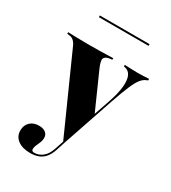

<svg xmlns="http://www.w3.org/2000/svg" viewBox="-186 -663 844 950"><g transform="rotate(30 235.5 -188.0)"><path d="M257.3 69.4 60.5 -370.2Q54.8 -383.9 48.4 -391.5Q41.9 -399.2 34.7 -403.6Q27.4 -408.1 16.1 -408.9L4.8 -410.5V-419.4Q24.2 -418.5 54 -417.7Q83.9 -416.9 118.5 -416.9H115.3H126.6Q156.5 -416.9 182.3 -417.3Q208.1 -417.7 228.6 -418.5Q249.2 -419.4 262.1 -419.4V-410.5L247.6 -408.9Q224.2 -405.6 218.1 -391.9Q212.1 -378.2 229.8 -338.7L324.2 -126.6L315.3 -120.2L351.6 -225.8Q370.2 -279.8 374.2 -319.8Q378.2 -359.7 368.1 -382.3Q358.1 -404.8 333.9 -409.7L328.2 -410.5V-419.4Q354 -418.5 369.8 -417.7Q385.5 -416.9 403.2 -416.9Q421 -416.9 435.1 -417.7Q449.2 -418.5 466.9 -419.4V-410.5L458.9 -407.3Q442.7 -400.8 429.4 -384.3Q416.1 -367.7 400.8 -332.3Q385.5 -296.8 362.9 -231.5L260.5 69.4ZM140.3 192.7Q95.2 192.7 69 173Q42.7 153.2 42.7 119.4Q42.7 89.5 61.7 71.4Q80.6 53.2 112.1 53.2Q136.3 53.2 150 64.1Q163.7 75 163.7 93.5Q163.7 107.3 158.5 120.2Q153.2 133.1 147.6 145.2Q141.9 157.3 141.9 168.5Q141.9 181.5 157.3 181.5Q182.3 181.5 203.6 164.9Q225 148.4 237.1 112.9L259.7 45.2L267.7 47.6L246 114.5Q237.1 141.1 223 158.5Q208.9 175.8 188.3 184.3Q167.7 192.7 140.3 192.7ZM99.2 -559.7V-569.4H383.1V-559.7Z"/></g></svg>

Font: Playfair 144pt SemiCondensed Black
Style: Regular
Weight: 900
Width: 4
Designer: Claus Eggers Sørensen
Foundry: Claus Eggers Sørensen
Version: Version 2.203